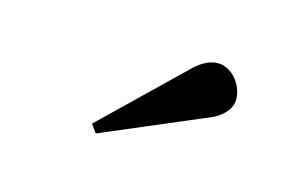

<svg xmlns="http://www.w3.org/2000/svg" viewBox="-38 -789 477 306"><g transform="rotate(15 200.0 -635.5)"><path d="M123 -569.8 255.9 -698.2Q264.2 -705.6 273.4 -710.2Q282.7 -714.8 292 -714.8Q300.8 -714.8 308.6 -710.7Q316.4 -706.5 322.3 -699.7Q328.1 -692.9 331.5 -684.3Q335 -675.8 335 -667Q335 -654.3 326.4 -644.8Q317.9 -635.3 306.2 -629.9L132.8 -556.2Z"/></g></svg>

Font: Berkshire Swash
Style: Regular
Weight: 700
Designer: Astigmatic (AOETI)
Foundry: Astigmatic (AOETI)
Version: Version 1.000